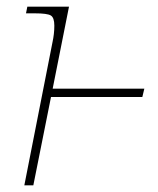

<svg xmlns="http://www.w3.org/2000/svg" viewBox="-20 -556 473 576"><path d="M138 -432Q140 -441 141.5 -453.5Q143 -466 143 -479Q143 -503 132.5 -509.5Q122 -516 84 -516H58L62 -536H187L138 -290H413L407 -265H133L80 0H53Z"/></svg>

Font: Noto Serif Thin
Style: Italic
Weight: 100
Italic angle: -12°
Designer: Monotype Design Team
Foundry: Monotype Imaging Inc.
Version: Version 2.014; ttfautohint (v1.8.4.7-5d5b)